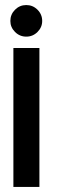

<svg xmlns="http://www.w3.org/2000/svg" viewBox="-20 -576 250 760"><path d="M33 164V-386H136V164ZM84 -431Q58 -431 39.5 -449.5Q21 -468 21 -493Q21 -519 39.5 -537.5Q58 -556 84 -556Q110 -556 128.5 -537.5Q147 -519 147 -493Q147 -468 128.5 -449.5Q110 -431 84 -431Z"/></svg>

Font: Stick No Bills ExtraLight SemiBold
Style: Regular
Weight: 600
Version: Version 2.000